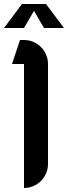

<svg xmlns="http://www.w3.org/2000/svg" viewBox="-50 -720 340 960"><path d="M50 -520 10 -400H70V220C136.2 220 190 166.2 190 100V-400C190 -466.2 136.2 -520 70 -520ZM60 -700 -30 -580H70L120 -665.7L170 -580H270L180 -700Z"/></svg>

Font: Abibas
Style: Medium
Weight: 500
Version: Version 0.3